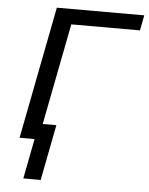

<svg xmlns="http://www.w3.org/2000/svg" viewBox="-58 -706 737 952"><g transform="rotate(5 310.5 -230.0)"><path d="M166.5 -78.1H234.4L180.7 199.2H94.2L132.8 0H58.1L186 -658.7H621.1L606.4 -582.5H264.6Z"/></g></svg>

Font: Liberation Mono
Style: Italic
Weight: 400
Italic angle: -12°
Monospace: yes
Designer: Steve Matteson
Foundry: Ascender Corporation
Version: Version 2.1.5